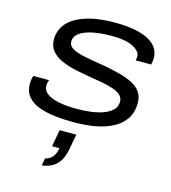

<svg xmlns="http://www.w3.org/2000/svg" viewBox="-145 -815 1137 1276"><g transform="rotate(15 423.5 -177.5)"><path d="M392 12Q322 12 259.5 4.5Q197 -3 148.5 -21.5Q100 -40 72.5 -74Q45 -108 45 -160Q45 -175 47.5 -190Q50 -205 54 -216H162Q160 -210 157 -199Q154 -188 154 -176Q154 -144 182.5 -122.5Q211 -101 264 -90Q317 -79 391 -79Q438 -79 485 -85Q532 -91 570 -105Q608 -119 631.5 -142Q655 -165 655 -199Q655 -227 634 -245.5Q613 -264 577.5 -275Q542 -286 498.5 -294Q455 -302 410 -309Q360 -317 309 -328.5Q258 -340 216 -359Q174 -378 148.5 -409Q123 -440 123 -487Q123 -532 144.5 -570.5Q166 -609 210.5 -637.5Q255 -666 323.5 -682.5Q392 -699 486 -699Q573 -699 632.5 -686Q692 -673 728 -651Q764 -629 780.5 -600Q797 -571 797 -539Q797 -532 796 -522Q795 -512 791 -492H684Q687 -505 687.5 -511Q688 -517 688 -519Q688 -555 637.5 -581.5Q587 -608 494 -608Q410 -608 353 -595Q296 -582 267 -559Q238 -536 238 -504Q238 -477 260.5 -461Q283 -445 321 -435Q359 -425 406.5 -417.5Q454 -410 504 -401Q556 -391 603.5 -378.5Q651 -366 689 -347Q727 -328 749 -297.5Q771 -267 771 -222Q771 -157 741 -112Q711 -67 658.5 -39.5Q606 -12 538 0Q470 12 392 12ZM262 344 271 293Q301 288 320.5 264.5Q340 241 346 203H295L316 87H431L412 188Q404 236 385 269Q366 302 336 320Q306 338 262 344Z"/></g></svg>

Font: Archivo Expanded
Style: Italic
Weight: 400
Width: 7
Italic angle: -10°
Designer: Hector Gatti
Foundry: Omnibus-Type
Version: Version 2.001